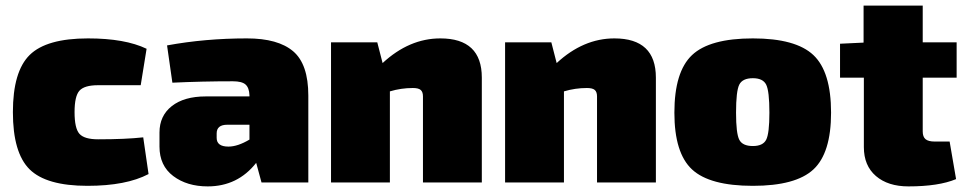

<svg xmlns="http://www.w3.org/2000/svg" viewBox="-20 -651 3445 685"><path d="M491 -161 510 -30Q430 12 292 12Q145 12 85.5 -47Q26 -106 26 -251Q26 -396 86 -455Q146 -514 294 -514Q426 -514 503 -477L482 -347H330Q281 -347 263.5 -327.5Q246 -308 246 -251Q246 -193 263.5 -173.5Q281 -154 330 -154Q428 -154 491 -161Z M595 -356 576 -489Q712 -514 861 -514Q972 -514 1026 -468Q1080 -422 1080 -310V0H913L894 -70Q828 14 721 14Q647 14 598 -23Q549 -60 549 -128V-178Q549 -238 593 -272.5Q637 -307 714 -307H870V-311Q869 -338 856 -349.5Q843 -361 811 -361Q701 -361 595 -356ZM753 -175V-159Q753 -128 795 -128Q828 -128 870 -153V-206H791Q753 -206 753 -175Z M1326 -500 1345 -426Q1440 -514 1551 -514Q1699 -514 1699 -374V0H1489V-307Q1489 -323 1481 -330Q1473 -337 1453 -337Q1411 -337 1371 -325V0H1161V-500Z M1947 -500 1966 -426Q2061 -514 2172 -514Q2320 -514 2320 -374V0H2110V-307Q2110 -323 2102 -330Q2094 -337 2074 -337Q2032 -337 1992 -325V0H1782V-500Z M2666 -514Q2819 -514 2882 -454.5Q2945 -395 2945 -249Q2945 -105 2882 -46.5Q2819 12 2666 12Q2512 12 2449 -46.5Q2386 -105 2386 -249Q2386 -395 2449 -454.5Q2512 -514 2666 -514ZM2666 -372Q2629 -372 2617.5 -349Q2606 -326 2606 -249Q2606 -175 2617.5 -152.5Q2629 -130 2666 -130Q2702 -130 2713.5 -152.5Q2725 -175 2725 -249Q2725 -326 2713.5 -349Q2702 -372 2666 -372Z M3272 -374V-182Q3272 -163 3282 -154.5Q3292 -146 3315 -146H3368L3391 -12Q3329 14 3221 14Q3148 14 3105 -23Q3062 -60 3062 -126V-374H2977V-495L3061 -499V-631H3272V-500H3393V-374Z"/></svg>

Font: Exo 2.0 Black
Style: Regular
Weight: 900
Designer: Natanael Gama
Version: Version 1.001;PS 001.001;hotconv 1.0.70;makeotf.lib2.5.58329